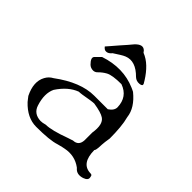

<svg xmlns="http://www.w3.org/2000/svg" viewBox="-172 -741 904 904"><g transform="rotate(45 280.0 -288.5)"><path d="M193 -487Q175 -465 156 -472Q148 -477 144 -483Q150 -490 161.5 -503Q173 -516 189 -535Q204 -552 215.5 -565Q227 -578 234 -587Q265 -621 287 -600Q290 -597 294 -591Q322 -580 345.5 -557.5Q369 -535 389 -503L398 -488Q403 -476 384 -474Q364 -472 350 -485Q297 -539 247 -519Q237 -515 223.5 -506.5Q210 -498 193 -487ZM510 27Q476 38 457 16L454 13Q408 -21 350 -9Q342 -8 312 0Q273 13 183 13Q123 13 72 -41Q67 -47 62.5 -53Q58 -59 54 -64Q22 -129 47 -175Q58 -196 79 -207Q183 -284 273 -284H363Q389 -301 389 -323Q387 -391 325 -413Q264 -413 241 -400Q223 -390 208 -375Q193 -358 169 -367Q162 -370 157 -375Q132 -400 144 -413L170 -439Q277 -475 370 -435Q375 -433 380 -430.5Q385 -428 389 -426Q448 -378 454 -323Q461 -297 464 -264Q467 -231 467 -193Q465 -183 463 -166Q461 -149 460 -124Q459 -109 454 -103Q455 -15 518 -13Q527 -13 529 -8Q530 -4 530.5 -2.5Q531 -1 531 0Q536 18 510 27ZM118 -64Q131 -23 178 -21Q191 -21 208 -26Q246 -26 327 -56Q335 -58 341 -60.5Q347 -63 351 -64Q387 -65 389 -103V-155Q399 -218 370 -237Q351 -250 299 -258Q292 -258 275 -255.5Q258 -253 230 -248Q223 -247 218 -246.5Q213 -246 208 -246Q157 -227 118 -168Q98 -126 118 -64Z"/></g></svg>

Font: New Tegomin
Style: Regular
Weight: 400
Designer: Kyosuke Nagai
Version: Version 1.000